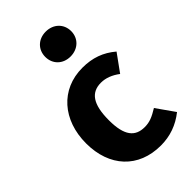

<svg xmlns="http://www.w3.org/2000/svg" viewBox="-251 -887 981 981"><g transform="rotate(-45 239.5 -397.0)"><path d="M290 -811C235 -811 197 -773 197 -721C197 -669 235 -631 290 -631C345 -631 384 -669 384 -721C384 -773 345 -811 290 -811ZM292 -548C135 -548 32 -429 32 -261C32 -93 133 17 295 17C362 17 421 -4 474 -46L405 -144C364 -119 339 -108 303 -108C235 -108 198 -150 198 -262C198 -378 234 -427 305 -427C339 -427 373 -414 406 -389L474 -483C422 -527 365 -548 292 -548Z"/></g></svg>

Font: Fira Sans
Style: Bold
Weight: 700
Designer: Carrois Corporate & Edenspiekermann AG
Foundry: Carrois Corporate GbR & Edenspiekermann AG
Version: Version 4.203